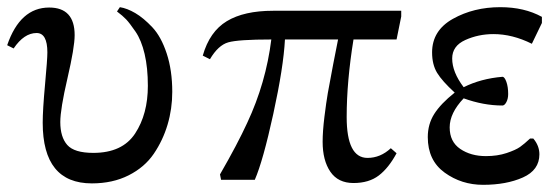

<svg xmlns="http://www.w3.org/2000/svg" viewBox="-48 -501 1530 535"><path d="M54 -409Q19 -409 -10 -366L-28 -375Q8 -480 89 -480Q160 -480 160 -403Q160 -369 140 -283Q120 -197 120 -161Q120 -119 139.5 -97Q159 -75 212 -75Q293 -75 328.5 -129Q364 -183 364 -262Q364 -312 355 -350.5Q346 -389 329.5 -413Q313 -437 303.5 -447Q294 -457 278 -469L286 -481Q306 -478 329 -464.5Q352 -451 376.5 -425Q401 -399 416.5 -352Q432 -305 432 -245Q432 -198 419 -154Q406 -110 380.5 -72.5Q355 -35 310.5 -12.5Q266 10 208 10Q71 10 71 -159Q71 -195 77.5 -265.5Q84 -336 84 -355Q84 -409 54 -409Z M1070 -455 1057 -391H937Q918 -274 918 -175Q918 -61 976 -61Q1012 -61 1041 -88L1057 -74Q1035 -33 1007.5 -12Q980 9 937 9Q894 9 872.5 -22.5Q851 -54 851 -106Q851 -135 856 -175.5Q861 -216 865.5 -242Q870 -268 880.5 -322.5Q891 -377 894 -391H746Q742 -314 713.5 -183.5Q685 -53 662 0H568L565 -15Q614 -100 641 -159Q693 -270 708 -391Q616 -391 588 -383Q560 -375 537 -336L517 -346Q536 -413 584 -442Q632 -471 713 -471H1070Z M1244 -258Q1292 -282 1352 -287Q1358 -287 1363 -273Q1368 -259 1368 -239Q1368 -226 1363 -216.5Q1358 -207 1352 -207Q1299 -207 1244 -227Q1205 -186 1205 -146Q1205 -106 1234.5 -86Q1264 -66 1306 -66Q1338 -66 1363.5 -74.5Q1389 -83 1401 -91.5Q1413 -100 1429 -115H1438Q1455 -95 1455 -71Q1455 -27 1409 -6.5Q1363 14 1298 14Q1238 14 1191 -20Q1144 -54 1144 -119Q1144 -155 1162 -183.5Q1180 -212 1219 -243Q1184 -275 1170 -298Q1156 -321 1156 -355Q1156 -416 1214 -448.5Q1272 -481 1346 -481Q1413 -481 1462 -454V-437L1434 -379Q1380 -406 1327 -406Q1285 -406 1248.5 -389.5Q1212 -373 1212 -338Q1212 -300 1244 -258Z"/></svg>

Font: myMathFont
Style: Regular
Weight: 400
Designer: Ross Mills, John Hudson & Paul Hanslow, Tiro Typeworks Ltd; with prior portions MicroPress Inc., and Coen Hoffman. Math 
Foundry: Tiro Typeworks Ltd
Version: Version 2.13 b171